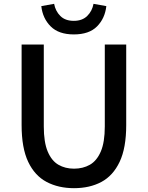

<svg xmlns="http://www.w3.org/2000/svg" viewBox="-20 -970 773 1004"><path d="M367 14Q286 14 224 -18.5Q162 -51 127.5 -123.5Q93 -196 93 -316V-737H209V-309Q209 -226 229.5 -177.5Q250 -129 285.5 -108.5Q321 -88 367 -88Q414 -88 450 -108.5Q486 -129 507 -177.5Q528 -226 528 -309V-737H640V-316Q640 -196 605.5 -123.5Q571 -51 510 -18.5Q449 14 367 14ZM366 -790Q287 -790 245 -832Q203 -874 196 -938L263 -950Q270 -912 295.5 -886.5Q321 -861 366 -861Q410 -861 436 -886.5Q462 -912 469 -950L536 -938Q529 -874 487.5 -832Q446 -790 366 -790Z"/></svg>

Font: Source Han Sans TC Medium
Style: Regular
Weight: 500
Designer: Ryoko NISHIZUKA Ë•øÂ°öÊ∂ºÂ≠ê (kana, bopomofo & ideographs); Paul D. Hunt (Latin, Greek & Cyrillic); Sandoll Communicatio
Foundry: Adobe
Version: Version 2.004;hotconv 1.0.118;makeotfexe 2.5.65603